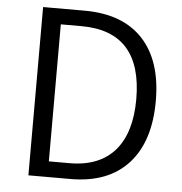

<svg xmlns="http://www.w3.org/2000/svg" viewBox="-52 -782 788 832"><g transform="rotate(5 341.5 -366.0)"><path d="M102 -732H282Q449 -732 537 -637Q624 -543 624 -369Q624 -194 538 -98Q450 0 285 0H102ZM275 -68Q406 -68 474 -148Q539 -226 539 -369Q539 -664 275 -664H185V-68Z"/></g></svg>

Font: KaiGen Gothic SC Normal
Style: Regular
Weight: 300
Designer: Ryoko NISHIZUKA Ë•øÂ°öÊ∂ºÂ≠ê (kana & ideographs); Paul D. Hunt (Latin, Greek & Cyrillic); Wenlong ZHANG Âº†ÊñáÈæô (bopom
Version: Version 1.001 October 10, 2014